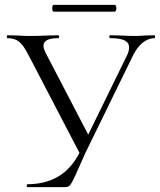

<svg xmlns="http://www.w3.org/2000/svg" viewBox="-20 -770 658 790"><path d="M616 -613Q590 -613 566.5 -594Q543 -575 526 -539L332 -142Q317 -110 292 -53Q283 -33 276 -20Q269 -7 263 -3.5Q257 0 245 0H93Q90 0 90 -6Q90 -12 93 -12Q165 -12 218.5 -43Q272 -74 307 -141L98 -542Q78 -582 59.5 -597.5Q41 -613 11 -613Q8 -613 8 -619Q8 -625 11 -625L50 -624Q80 -622 101 -622Q138 -622 180 -624L220 -625Q223 -625 223 -619Q223 -613 220 -613Q159 -613 159 -582Q159 -570 168 -552L343 -216L503 -543Q511 -559 511 -575Q511 -595 492 -604Q473 -613 433 -613Q430 -613 430 -619Q430 -625 433 -625L474 -624Q508 -622 536 -622Q554 -622 578 -624L616 -625Q618 -625 618 -619Q618 -613 616 -613ZM195 -736Q195 -750 201 -750H452Q455 -750 457 -745.5Q459 -741 459 -736Q459 -731 457 -726.5Q455 -722 452 -722H201Q195 -722 195 -736Z"/></svg>

Font: Cormorant Garamond
Style: Regular
Weight: 400
Designer: Christian Thalmann (Catharsis Fonts)
Version: Version 3.000